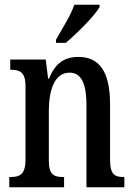

<svg xmlns="http://www.w3.org/2000/svg" viewBox="-20 -786 564 806"><path d="M215 -619V-606H256C306 -648 378 -721 398 -756V-766H292C277 -721 242 -668 215 -619ZM19 0H249V-43H244C209 -43 185 -51 185 -110V-319C185 -402 206 -481 272 -481C325 -481 343 -428 343 -343V0H502V-43H498C463 -43 442 -52 442 -115V-350C442 -487 395 -547 310 -547C250 -547 212 -521 186 -456H182L172 -536H23V-493H27C62 -493 87 -484 87 -425V-115C87 -52 61 -43 25 -43H19Z"/></svg>

Font: Noto Serif Ethiopic ExtraCondensed Medium
Style: Regular
Weight: 500
Width: 2
Designer: Monotype Design Team
Foundry: Monotype Imaging Inc.
Version: Version 2.102